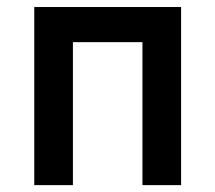

<svg xmlns="http://www.w3.org/2000/svg" viewBox="-20 -538 626 558"><path d="M394 0V-517.6H506.3V0ZM79.6 0V-517.6H191.9V0ZM102.5 -415.5V-517.6H495.1V-415.5Z"/></svg>

Font: Cascadia Code Medium
Style: Regular
Weight: 500
Monospace: yes
Designer: Aaron Bell
Foundry: Saja Typeworks
Version: Version 2407.024